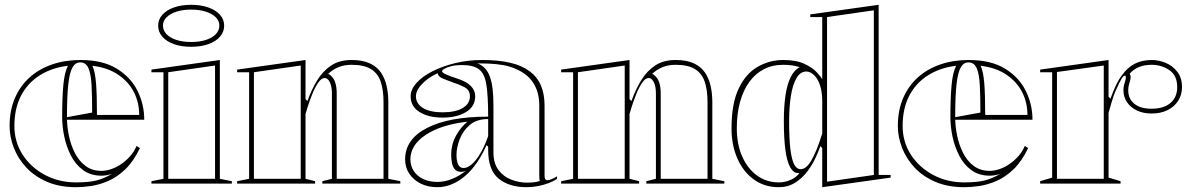

<svg xmlns="http://www.w3.org/2000/svg" viewBox="-20 -765 4945 800"><path d="M315 -515Q408 -515 466.5 -479Q525 -443 553 -386.5Q581 -330 581 -266H255V-276L364 -296Q364 -364 361.5 -410.5Q359 -457 348.5 -481Q338 -505 314 -505Q294 -505 282 -484Q270 -463 264.5 -413.5Q259 -364 259 -276Q259 -239 267 -200Q275 -161 292 -127.5Q309 -94 336.5 -73.5Q364 -53 403 -53Q421 -53 442.5 -60Q464 -67 484.5 -81Q505 -95 522 -114Q539 -133 549 -157L563 -148Q536 -92 502 -59.5Q468 -27 431 -11Q394 5 359.5 10Q325 15 297 15Q228 15 176 -7.5Q124 -30 89.5 -67Q55 -104 37.5 -149.5Q20 -195 20 -240Q20 -305 42 -356Q64 -407 103.5 -442.5Q143 -478 197 -496.5Q251 -515 315 -515ZM40 -240Q40 -174 74 -121Q108 -68 166.5 -36.5Q225 -5 297 -5Q349 -5 381.5 -13Q414 -21 447 -41Q436 -37 425 -35Q414 -33 403 -33Q358 -33 326.5 -56Q295 -79 276 -116Q257 -153 248 -195Q239 -237 239 -276Q239 -359 244 -411.5Q249 -464 263 -491Q196 -483 145.5 -451Q95 -419 67.5 -366Q40 -313 40 -240ZM384 -286H560Q560 -337 538.5 -380Q517 -423 473.5 -453Q430 -483 365 -491Q376 -467 380 -420Q384 -373 384 -286Z M776 -570Q736 -570 705 -581Q674 -592 656.5 -612Q639 -632 639 -658Q639 -684 656.5 -703.5Q674 -723 705 -734Q736 -745 776 -745Q817 -745 848 -734Q879 -723 896.5 -703.5Q914 -684 914 -658Q914 -632 896.5 -612Q879 -592 848 -581Q817 -570 776 -570ZM611 0V-10L661 -20V-464H611V-475L896 -515V-20L946 -10V0ZM681 -20H876V-492L681 -464ZM776 -590Q811 -590 837.5 -598.5Q864 -607 879 -622.5Q894 -638 894 -658Q894 -678 879 -693Q864 -708 837.5 -716.5Q811 -725 776 -725Q742 -725 715.5 -716.5Q689 -708 674 -693Q659 -678 659 -658Q659 -638 674 -622.5Q689 -607 715.5 -598.5Q742 -590 776 -590Z M1648 -10V0H1323V-10L1363 -20V-375Q1363 -406 1354 -423Q1345 -440 1333 -440Q1319 -440 1305.5 -420Q1292 -400 1281 -372.5Q1270 -345 1262.5 -321.5Q1255 -298 1253 -290V-20L1293 -10V0H968V-10L1018 -20V-464H968V-475L1253 -515V-352L1261 -344Q1278 -392 1302 -431Q1326 -470 1360.5 -492.5Q1395 -515 1445 -515Q1491 -515 1521 -501Q1551 -487 1567.5 -462.5Q1584 -438 1591 -406.5Q1598 -375 1598 -340V-20ZM1038 -20H1233V-492L1038 -464ZM1383 -20H1578V-340Q1578 -391 1566 -425.5Q1554 -460 1525 -477.5Q1496 -495 1445 -495Q1414 -495 1390 -485Q1366 -475 1347 -457Q1350 -456 1353 -454.5Q1356 -453 1357 -451Q1370 -441 1376.5 -422Q1383 -403 1383 -375Z M1989 -515Q2057 -515 2106 -503.5Q2155 -492 2187 -468Q2219 -444 2234 -408.5Q2249 -373 2249 -325V-32Q2249 -25 2251.5 -19.5Q2254 -14 2261 -14Q2267 -14 2277 -18Q2287 -22 2301 -30V-20Q2287 -10 2266 -2Q2245 6 2221 10.5Q2197 15 2174 15Q2102 15 2058 -20.5Q2014 -56 2014 -140Q2014 -142 2014 -143.5Q2014 -145 2014 -147.5Q2014 -150 2014 -154L2007 -160Q1989 -119 1966.5 -86.5Q1944 -54 1917.5 -31.5Q1891 -9 1862 3Q1833 15 1802 15Q1763 15 1733 0Q1703 -15 1685.5 -41Q1668 -67 1668 -101Q1668 -185 1759.5 -232Q1851 -279 2014 -279Q2014 -366 2006.5 -412.5Q1999 -459 1975.5 -476.5Q1952 -494 1904 -494Q1880 -494 1861.5 -489.5Q1843 -485 1832.5 -479Q1822 -473 1822 -469Q1822 -463 1836 -456Q1850 -449 1887 -437Q1960 -413 1960 -364Q1960 -321 1921.5 -298Q1883 -275 1824 -275Q1766 -275 1728.5 -298Q1691 -321 1691 -364Q1691 -392 1715 -419Q1739 -446 1781 -467.5Q1823 -489 1876.5 -502Q1930 -515 1989 -515ZM2014 -269Q1966 -269 1937 -244Q1908 -219 1895 -184Q1882 -149 1882 -119Q1882 -101 1885.5 -89Q1889 -77 1895.5 -71Q1902 -65 1912 -65Q1922 -65 1934 -72Q1946 -79 1959.5 -94.5Q1973 -110 1987 -135.5Q2001 -161 2014 -198ZM1802 -7Q1834 -7 1865 -20Q1896 -33 1922 -54Q1916 -51 1911 -50Q1906 -49 1901 -49Q1884 -49 1875 -59.5Q1866 -70 1863 -86.5Q1860 -103 1860 -119Q1860 -165 1881 -201.5Q1902 -238 1928 -258Q1819 -246 1754.5 -203.5Q1690 -161 1690 -101Q1690 -74 1704 -52.5Q1718 -31 1743.5 -19Q1769 -7 1802 -7ZM1969 -501Q1988 -494 2001 -480Q2014 -466 2021 -446Q2029 -424 2032.5 -394.5Q2036 -365 2036 -325V-130Q2036 -84 2057.5 -56Q2079 -28 2111.5 -16Q2144 -4 2175 -4Q2190 -4 2204 -5.5Q2218 -7 2229 -11Q2228 -13 2227.5 -19Q2227 -25 2227 -37V-325Q2227 -380 2203 -418Q2179 -456 2133 -476Q2106 -489 2075 -494Q2044 -499 2016.5 -500Q1989 -501 1969 -501ZM1824 -297Q1878 -297 1908 -315Q1938 -333 1938 -364Q1938 -390 1915 -402Q1892 -414 1866 -422Q1852 -427 1839.5 -432Q1827 -437 1820 -440Q1804 -449 1804 -460Q1777 -448 1756.5 -431.5Q1736 -415 1724.5 -397.5Q1713 -380 1713 -364Q1713 -333 1742.5 -315Q1772 -297 1824 -297Z M2998 -10V0H2673V-10L2713 -20V-375Q2713 -406 2704 -423Q2695 -440 2683 -440Q2669 -440 2655.5 -420Q2642 -400 2631 -372.5Q2620 -345 2612.5 -321.5Q2605 -298 2603 -290V-20L2643 -10V0H2318V-10L2368 -20V-464H2318V-475L2603 -515V-352L2611 -344Q2628 -392 2652 -431Q2676 -470 2710.5 -492.5Q2745 -515 2795 -515Q2841 -515 2871 -501Q2901 -487 2917.5 -462.5Q2934 -438 2941 -406.5Q2948 -375 2948 -340V-20ZM2388 -20H2583V-492L2388 -464ZM2733 -20H2928V-340Q2928 -391 2916 -425.5Q2904 -460 2875 -477.5Q2846 -495 2795 -495Q2764 -495 2740 -485Q2716 -475 2697 -457Q2700 -456 2703 -454.5Q2706 -453 2707 -451Q2720 -441 2726.5 -422Q2733 -403 2733 -375Z M3225 15Q3165 15 3120.5 -17.5Q3076 -50 3052 -105.5Q3028 -161 3028 -230Q3028 -334 3058 -396.5Q3088 -459 3137.5 -487Q3187 -515 3243 -515Q3299 -515 3333 -498.5Q3367 -482 3384 -463Q3401 -444 3406 -435V-694H3356V-705L3641 -745V-36H3691V-25L3406 15V-148L3398 -156Q3391 -135 3377.5 -106Q3364 -77 3343 -49.5Q3322 -22 3292.5 -3.5Q3263 15 3225 15ZM3225 -5Q3251 -5 3274.5 -15.5Q3298 -26 3311 -44Q3309 -44 3308 -44Q3307 -44 3305 -44Q3286 -44 3272.5 -68Q3259 -92 3252.5 -140Q3246 -188 3246 -260Q3246 -323 3253 -368.5Q3260 -414 3274 -442.5Q3288 -471 3308 -483Q3310 -484 3310.5 -484Q3311 -484 3312 -485Q3284 -495 3243 -495Q3198 -495 3162.5 -476.5Q3127 -458 3102 -423.5Q3077 -389 3063.5 -340Q3050 -291 3050 -230Q3050 -164 3072.5 -113Q3095 -62 3134.5 -33.5Q3174 -5 3225 -5ZM3316 -60Q3327 -60 3338 -68.5Q3349 -77 3360 -95.5Q3371 -114 3382.5 -142Q3394 -170 3406 -209V-341Q3406 -374 3400 -398Q3394 -422 3384 -437Q3374 -452 3362.5 -459.5Q3351 -467 3340 -467Q3315 -467 3299 -440Q3283 -413 3275.5 -366Q3268 -319 3268 -260Q3268 -186 3273.5 -142Q3279 -98 3289.5 -79Q3300 -60 3316 -60ZM3426 -8 3621 -36V-722L3426 -694Z M4016 -515Q4109 -515 4167.5 -479Q4226 -443 4254 -386.5Q4282 -330 4282 -266H3956V-276L4065 -296Q4065 -364 4062.5 -410.5Q4060 -457 4049.5 -481Q4039 -505 4015 -505Q3995 -505 3983 -484Q3971 -463 3965.5 -413.5Q3960 -364 3960 -276Q3960 -239 3968 -200Q3976 -161 3993 -127.5Q4010 -94 4037.5 -73.5Q4065 -53 4104 -53Q4122 -53 4143.5 -60Q4165 -67 4185.5 -81Q4206 -95 4223 -114Q4240 -133 4250 -157L4264 -148Q4237 -92 4203 -59.5Q4169 -27 4132 -11Q4095 5 4060.5 10Q4026 15 3998 15Q3929 15 3877 -7.5Q3825 -30 3790.5 -67Q3756 -104 3738.5 -149.5Q3721 -195 3721 -240Q3721 -305 3743 -356Q3765 -407 3804.5 -442.5Q3844 -478 3898 -496.5Q3952 -515 4016 -515ZM3741 -240Q3741 -174 3775 -121Q3809 -68 3867.5 -36.5Q3926 -5 3998 -5Q4050 -5 4082.5 -13Q4115 -21 4148 -41Q4137 -37 4126 -35Q4115 -33 4104 -33Q4059 -33 4027.5 -56Q3996 -79 3977 -116Q3958 -153 3949 -195Q3940 -237 3940 -276Q3940 -359 3945 -411.5Q3950 -464 3964 -491Q3897 -483 3846.5 -451Q3796 -419 3768.5 -366Q3741 -313 3741 -240ZM4085 -286H4261Q4261 -337 4239.5 -380Q4218 -423 4174.5 -453Q4131 -483 4066 -491Q4077 -467 4081 -420Q4085 -373 4085 -286Z M4314 0V-10L4364 -25V-464H4314V-475L4599 -515V-362L4607 -354Q4618 -385 4630.5 -411Q4643 -437 4656 -453Q4678 -484 4708.5 -499.5Q4739 -515 4779 -515Q4808 -515 4837 -503Q4866 -491 4885.5 -466Q4905 -441 4905 -402Q4905 -370 4889 -345Q4873 -320 4844.5 -306Q4816 -292 4778 -292Q4744 -292 4717.5 -304.5Q4691 -317 4676 -339Q4661 -361 4661 -389Q4661 -401 4663.5 -410.5Q4666 -420 4668.5 -428.5Q4671 -437 4671 -443Q4671 -450 4667 -450Q4661 -450 4652 -435Q4643 -420 4626 -381Q4620 -366 4613 -343.5Q4606 -321 4599 -295V-25L4649 -10V0ZM4579 -492 4384 -465V-20H4579ZM4779 -495Q4749 -495 4726.5 -486Q4704 -477 4687 -458Q4689 -455 4690 -451.5Q4691 -448 4691 -443Q4691 -436 4688.5 -428Q4686 -420 4683.5 -410.5Q4681 -401 4681 -389Q4681 -353 4706.5 -332.5Q4732 -312 4778 -312Q4829 -312 4857 -336Q4885 -360 4885 -402Q4885 -451 4852 -473Q4819 -495 4779 -495Z"/></svg>

Font: Kalnia Glaze Thin
Style: Bold
Weight: 700
Version: Version 1.110